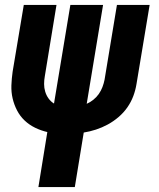

<svg xmlns="http://www.w3.org/2000/svg" viewBox="-20 -540 640 775"><path d="M135 215 171 -7Q145 -13 121.5 -24.5Q98 -36 79.5 -53.5Q61 -71 49 -94Q37 -117 31 -142.5Q25 -168 26 -195.5Q27 -223 31 -251L76 -520H208L161 -233Q158 -217 158 -201Q158 -185 162.5 -170Q167 -155 176 -142.5Q185 -130 198 -122L264 -520H396L330 -121Q344 -127 357 -137.5Q370 -148 379 -161Q388 -174 393.5 -188.5Q399 -203 402 -218L452 -520H584L531 -201Q527 -176 518 -152Q509 -128 494 -106.5Q479 -85 458.5 -67.5Q438 -50 415 -37.5Q392 -25 367.5 -17Q343 -9 318 -5L282 215Z"/></svg>

Font: Iosevka SS04 Heavy Extended
Style: Italic
Weight: 900
Width: 7
Italic angle: -9°
Monospace: yes
Designer: Belleve Invis
Foundry: Belleve Invis
Version: Version 19.0.0; ttfautohint (v1.8.4)